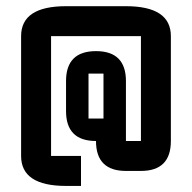

<svg xmlns="http://www.w3.org/2000/svg" viewBox="-20 -655 626 626"><path d="M195.3 -293V-390.6Q195.3 -488.3 293 -488.3Q390.6 -488.3 390.6 -390.6V-195.3H439.5V-537.1H146.5V-146.5H244.1V-48.8H195.3Q48.8 -48.8 48.8 -146.5V-537.1Q48.8 -634.8 195.3 -634.8H390.6Q537.1 -634.8 537.1 -537.1V-195.3Q537.1 -97.7 439.5 -97.7H390.6Q293 -97.7 293 -195.3Q195.3 -195.3 195.3 -293ZM268.6 -415V-268.6H317.4V-415Z"/></svg>

Font: BabelStone Runic Ruled
Style: Regular
Weight: 400
Designer: Andrew West
Foundry: BabelStone
Version: Version 7.004 November 9, 2023